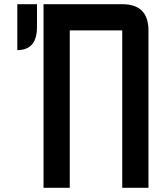

<svg xmlns="http://www.w3.org/2000/svg" viewBox="-20 -895 790 915"><path d="M687.5 0H562.5V-750H312.5V0H187.5V-875H562.5Q687.5 -875 687.5 -750ZM62.5 -875H156.2V-765.6Q156.2 -656.2 62.5 -656.2Z"/></svg>

Font: Oldtimer
Style: Regular
Weight: 400
Designer: GGBotNet
Foundry: GGBotNet
Version: 1.00